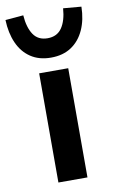

<svg xmlns="http://www.w3.org/2000/svg" viewBox="-119 -811 519 859"><g transform="rotate(-10 140.5 -382.0)"><path d="M75 0V-496H207V0ZM140 -556Q86 -556 48 -581.5Q10 -607 -10 -652.5Q-30 -698 -32 -757L50 -764Q54 -708 75.5 -676Q97 -644 140 -644Q183 -644 205 -676Q227 -708 231 -764L313 -757Q312 -698 291.5 -652.5Q271 -607 233 -581.5Q195 -556 140 -556Z"/></g></svg>

Font: Nunito Sans 9pt
Style: Bold
Weight: 700
Version: Version 3.101;gftools[0.9.27]